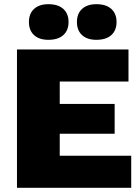

<svg xmlns="http://www.w3.org/2000/svg" viewBox="-20 -896 668 916"><path d="M61 0V-660H593V-507H265V-400H527V-258H265V-153H606V0ZM211 -876Q257 -876 282 -853.5Q307 -831 307 -791Q307 -751 282 -728.5Q257 -706 211 -706Q167 -706 142.5 -728.5Q118 -751 118 -791Q118 -831 142.5 -853.5Q167 -876 211 -876ZM440 -876Q486 -876 511 -853.5Q536 -831 536 -791Q536 -751 511 -728.5Q486 -706 440 -706Q396 -706 371.5 -728.5Q347 -751 347 -791Q347 -831 371.5 -853.5Q396 -876 440 -876Z"/></svg>

Font: Work Sans ExtraBold
Style: Regular
Weight: 800
Designer: Wei Huang
Foundry: Wei Huang
Version: Version 2.012; ttfautohint (v1.8.3)